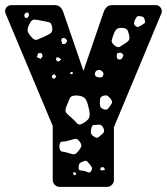

<svg xmlns="http://www.w3.org/2000/svg" viewBox="-20 -540 652 750"><path d="M612 -496Q612 -492 611 -489L425 -43V163Q425 174 417 182Q409 190 398 190H213Q202 190 194 182Q186 174 186 163V-48L1 -489Q0 -492 0 -496Q0 -506 7 -513Q14 -520 24 -520H193Q208 -520 215.5 -512Q223 -504 226 -496L306 -263L386 -496Q389 -504 396.5 -512Q404 -520 419 -520H588Q598 -520 605 -513Q612 -506 612 -496ZM90 -490Q86 -492 84 -491Q82 -490 79 -488Q74 -484 75 -479Q76 -475 77 -472.5Q78 -470 83 -470Q90 -470 92 -478Q95 -485 90 -490ZM526 -477Q517 -478 514 -474Q511 -470 507 -462Q504 -454 503.5 -449Q503 -444 510 -438Q516 -433 520.5 -435Q525 -437 532 -441Q540 -446 544 -449Q548 -452 546 -460Q544 -470 540 -473Q536 -476 526 -477ZM184 -433Q181 -451 171 -453.5Q161 -456 143 -459Q125 -463 114.5 -463.5Q104 -464 96 -448Q86 -430 88 -419.5Q90 -409 104 -394Q116 -381 125.5 -385Q135 -389 151 -396Q168 -404 177 -409.5Q186 -415 184 -433ZM458 -431Q444 -432 437.5 -427.5Q431 -423 425 -409Q419 -393 416.5 -383.5Q414 -374 427 -363Q440 -352 448.5 -357.5Q457 -363 471 -372Q482 -379 484.5 -385.5Q487 -392 484 -404Q481 -418 476.5 -424Q472 -430 458 -431ZM234 -390Q229 -394 223 -390Q218 -388 220 -380Q222 -375 222 -371.5Q222 -368 227 -368Q237 -367 241 -377Q243 -382 241 -384Q239 -386 234 -390ZM459 -329Q453 -337 443 -333Q437 -332 436.5 -329Q436 -326 436 -320Q436 -310 443 -308Q451 -305 457 -313Q460 -318 461.5 -321Q463 -324 459 -329ZM142 -333 129 -332 124 -317 139 -310 147 -321ZM211 -315 200 -316 199 -305 208 -299 219 -307ZM377 -263Q369 -270 359 -265Q349 -259 351 -248Q353 -242 356 -240.5Q359 -239 366 -238Q373 -237 376.5 -238Q380 -239 383 -245Q385 -252 383.5 -255.5Q382 -259 377 -263ZM263 -260 255 -257 254 -250 265 -252ZM192 -251 183 -245V-236L192 -232L200 -241ZM413 -153Q406 -162 400.5 -165.5Q395 -169 384 -166Q373 -162 371.5 -156Q370 -150 370 -138Q370 -127 372.5 -122Q375 -117 385 -113Q395 -110 399.5 -113.5Q404 -117 410 -126Q416 -134 417.5 -139Q419 -144 413 -153ZM326 -120Q321 -144 313 -154.5Q305 -165 281 -167Q258 -168 252.5 -156Q247 -144 239 -123Q233 -108 238 -100.5Q243 -93 256 -83Q272 -69 280.5 -58.5Q289 -48 307 -60Q327 -72 329.5 -84.5Q332 -97 326 -120ZM384 -40Q378 -54 364 -53Q352 -52 346 -51.5Q340 -51 337 -40Q334 -27 335.5 -20Q337 -13 348 -6Q358 1 364 -3.5Q370 -8 379 -16Q386 -22 386.5 -27Q387 -32 384 -40ZM291 13Q283 2 275.5 2.5Q268 3 256 7Q238 13 225 13Q212 13 212 32Q212 51 224.5 52.5Q237 54 255 60Q267 64 273.5 61.5Q280 59 287 49Q296 38 297.5 31Q299 24 291 13ZM331 102Q324 94 320 90Q316 86 306 90Q295 94 291 98.5Q287 103 287 115Q287 125 294 125.5Q301 126 311 128Q320 131 325.5 133.5Q331 136 336 128Q341 120 339 115Q337 110 331 102ZM384 113 374 114 371 124 381 126 391 122ZM274 133 265 134 267 142 272 145 278 140Z"/></svg>

Font: Rubik Moonrocks
Style: Regular
Weight: 400
Designer: Hubert and Fischer, NaN
Foundry: Hubert and Fischer, NaN
Version: Version 2.200